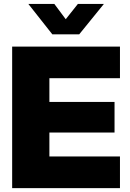

<svg xmlns="http://www.w3.org/2000/svg" viewBox="-20 -967 666 987"><path d="M42.5 0H596.7V-162.6H233.9V-285.6H568.8V-442.9H233.9V-564.9H596.7V-727.5H42.5ZM259.3 -946.8H126V-946.3L249 -790.5H387.2L513.7 -946.3V-946.8H380.4L317.9 -868.2Z"/></svg>

Font: Raveo Display Display ExtraBold
Style: Regular
Weight: 800
Designer: Jakub Foglar, Rasmus Andersson (Inter)
Foundry: Jakubfoglar.com
Version: Version 1.100;Glyphs 3.2.3 (3260)